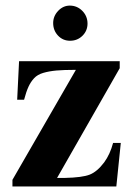

<svg xmlns="http://www.w3.org/2000/svg" viewBox="-20 -673 484 693"><path d="M416 -157.2 399.9 0H24.9V-23.9L253.9 -420.9Q210.4 -420.9 183.6 -418.5Q156.7 -416 136 -409.9Q115.2 -403.8 103 -390.6Q90.8 -377.4 82.8 -359.9Q74.7 -342.3 66.9 -313H42L48.8 -452.1H412.1V-426.8L186 -30.8H213.9Q276.9 -32.2 303.7 -42.7Q330.6 -53.2 356 -86.9Q377.4 -116.2 388.2 -157.2ZM231.9 -652.8Q258.3 -652.8 277.1 -633.8Q295.9 -614.7 295.9 -587.9Q295.9 -562 277.6 -543.9Q259.3 -525.9 232.9 -525.9Q207 -525.9 189.5 -544.4Q171.9 -563 171.9 -589.8Q171.9 -614.7 189.9 -633.8Q208 -652.8 231.9 -652.8Z"/></svg>

Font: Accordance
Style: Bold
Weight: 700
Version: Version 1.2 (build January 31, 2020) Miklal Software Solutio